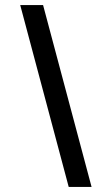

<svg xmlns="http://www.w3.org/2000/svg" viewBox="-20 -740 442 760"><path d="M60 -720H150.5L342.5 0H252Z"/></svg>

Font: CCSD_manrope Medium
Style: Regular
Weight: 500
Designer: Mikhail Sharanda
Foundry: Mikhail Sharanda
Version: Version 4.503